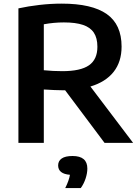

<svg xmlns="http://www.w3.org/2000/svg" viewBox="-20 -768 753 1032"><path d="M542 0 330 -283H310.5Q279.5 -283 215.5 -287V0H79V-723Q131.5 -734.5 192 -741.5Q252.5 -748.5 312 -748.5Q474 -748.5 553.8 -692.5Q633.5 -636.5 633.5 -517.5Q633.5 -436 590.8 -381.8Q548 -327.5 466 -303L695.5 0ZM215.5 -390.5Q265.5 -385.5 315 -385.5Q413 -385.5 458.2 -417Q503.5 -448.5 503.5 -516.5Q503.5 -563.5 484.5 -592.2Q465.5 -621 426 -634.2Q386.5 -647.5 323.5 -647.5Q269.5 -647.5 215.5 -637.5ZM449.5 138Q449.5 163 440 191.8Q430.5 220.5 414 243H330.5Q351 202.5 356 171.5Q292.5 166.5 292.5 121Q292.5 97 311.8 83.8Q331 70.5 370 70.5Q449.5 70.5 449.5 138Z"/></svg>

Font: Encode Sans Semi Expanded SmBd
Style: Regular
Weight: 600
Width: 6
Designer: Multiple Designers
Foundry: Impallari Type
Version: Version 2.000